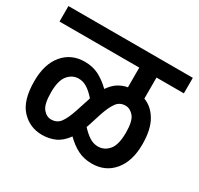

<svg xmlns="http://www.w3.org/2000/svg" viewBox="-125 -774 900 869"><g transform="rotate(30 325.0 -339.5)"><path d="M0 -541V-622H650V-541H507V-431Q550 -415 576.5 -369.5Q603 -324 603 -247Q603 -159 560.5 -108Q518 -57 447 -57Q406 -57 373.5 -73.5Q341 -90 311 -120Q285 -84 254 -70.5Q223 -57 187 -57Q123 -57 79.5 -103.5Q36 -150 36 -251Q36 -340 78.5 -390.5Q121 -441 191 -441Q233 -441 265 -424.5Q297 -408 328 -378Q347 -406 369.5 -420Q392 -434 417 -438V-541ZM350 -203Q348 -196 345 -189Q367 -165 388 -151.5Q409 -138 433 -138Q466 -138 489 -165Q512 -192 512 -256Q512 -316 493 -338.5Q474 -361 450 -361Q420 -361 403 -337.5Q386 -314 371 -269ZM127 -245Q127 -183 145.5 -160.5Q164 -138 188 -138Q219 -138 236 -161.5Q253 -185 268 -231L289 -295Q291 -302 293 -309Q271 -334 250 -347.5Q229 -361 205 -361Q173 -361 150 -334Q127 -307 127 -245Z"/></g></svg>

Font: Noto Sans Condensed Medium
Style: Italic
Weight: 500
Width: 3
Italic angle: -12°
Designer: Monotype Design Team
Foundry: Monotype Imaging Inc.
Version: Version 2.013; ttfautohint (v1.8.4.7-5d5b)